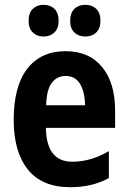

<svg xmlns="http://www.w3.org/2000/svg" viewBox="-20 -820 533 799"><path d="M253 -607Q351 -607 405 -541Q459 -475 459 -360V-288H171Q173 -147 281 -147Q358 -147 433 -191V-79Q365 -41 272 -41Q155 -41 96 -114.5Q37 -188 37 -321Q37 -461 93.5 -534Q150 -607 253 -607ZM253 -504Q218 -504 196 -476Q174 -448 172 -382H334Q333 -438 313 -471Q293 -504 253 -504ZM99 -733Q99 -766 116.5 -783Q134 -800 161 -800Q189 -800 206.5 -783Q224 -766 224 -733Q224 -702 206.5 -685Q189 -668 161 -668Q134 -668 116.5 -685Q99 -702 99 -733ZM272 -733Q272 -766 289.5 -783Q307 -800 335 -800Q363 -800 380.5 -783Q398 -766 398 -733Q398 -702 380.5 -685Q363 -668 335 -668Q307 -668 289.5 -685Q272 -702 272 -733Z"/></svg>

Font: Noto Sans Tamil UI Condensed
Style: Bold
Weight: 700
Width: 3
Designer: Jelle Bosma - Monotype Design Team
Foundry: Monotype Imaging Inc.
Version: Version 2.004; ttfautohint (v1.8.4.7-5d5b)